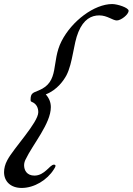

<svg xmlns="http://www.w3.org/2000/svg" viewBox="-50 -774 655 948"><path d="M216 62C219 57 224 50 224 45C224 42 223 39 216 39C196 39 171 93 120 93C83 93 69 67 69 42C69 32 72 22 76 14C112 -62 201 -164 201 -245C201 -268 193 -289 176 -308C233 -330 265 -378 278 -402C310 -464 312 -557 337 -616C363 -679 401 -698 440 -698C480 -698 506 -673 527 -673C547 -673 585 -702 585 -721C585 -736 530 -754 504 -754C416 -754 305 -671 254 -571C201 -468 247 -370 140 -327C113 -316 101 -314 101 -282C101 -275 102 -273 107 -271C132 -261 139 -239 139 -220C139 -169 16 -41 -14 17C-25 37 -30 58 -30 76C-30 122 3 154 57 154C119 154 183 115 216 62Z"/></svg>

Font: Mervale Script
Style: Regular
Weight: 400
Designer: Astigmatic (AOETI)
Foundry: Astigmatic (AOETI)
Version: Version 1.000